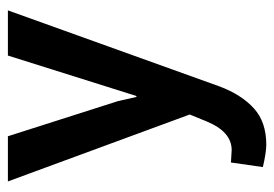

<svg xmlns="http://www.w3.org/2000/svg" viewBox="-126 -368 707 496"><g transform="rotate(-90 228.0 -120.5)"><path d="M101.6 213.4Q82 213.4 43.9 204.6L55.7 122.1Q86.9 124 87.9 124Q135.3 124 162.1 58.6L179.7 15.6L6.8 -454.1H123.5L214.4 -169.4L225.1 -122.1H227.5L332 -454.1H448.7L252 93.3Q230.5 149.9 195.3 181.6Q160.2 213.4 101.6 213.4Z"/></g></svg>

Font: Yantramanav Medium
Style: Regular
Weight: 500
Version: Version 1.001;PS 1.0;hotconv 1.0.72;makeotf.lib2.5.5900; ttf